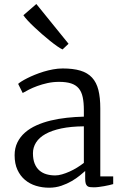

<svg xmlns="http://www.w3.org/2000/svg" viewBox="-20 -898 597 930"><path d="M139.6 -155.8Q139.6 -126 147.9 -105.5Q156.2 -85 170.9 -72.3Q185.5 -59.6 205.1 -54Q224.6 -48.3 247.6 -48.3Q262.7 -48.3 280.5 -53.5Q298.3 -58.6 316.9 -66.9Q335.4 -75.2 353.3 -86.2Q371.1 -97.2 386.2 -108.9V-286.1Q323.7 -285.6 277.3 -275.9Q231 -266.1 200.4 -249Q169.9 -231.9 154.8 -208Q139.6 -184.1 139.6 -155.8ZM50.8 -146Q50.8 -180.7 64.2 -208Q77.6 -235.4 101.1 -255.9Q124.5 -276.4 156.5 -290.8Q188.5 -305.2 225.8 -314.2Q263.2 -323.2 304 -327.6Q344.7 -332 386.2 -333V-364.3Q386.2 -401.4 380.6 -427.5Q375 -453.6 361.3 -470Q347.7 -486.3 324.5 -493.9Q301.3 -501.5 266.1 -501.5Q236.8 -501.5 210.2 -495.6Q183.6 -489.7 160.9 -481.4Q138.2 -473.1 120.1 -463.9Q102.1 -454.6 90.3 -447.8H89.8L67.9 -491.7Q72.3 -496.1 83.7 -503.4Q95.2 -510.7 111.6 -519Q127.9 -527.3 148.2 -535.6Q168.5 -543.9 190.9 -550.8Q213.4 -557.6 237.1 -562Q260.7 -566.4 283.7 -566.4Q334.5 -566.4 369.4 -555.9Q404.3 -545.4 425.8 -522.2Q447.3 -499 456.5 -462.4Q465.8 -425.8 465.8 -373V-43.5H528.3V-6.3Q520 -3.9 508.5 -1.2Q497.1 1.5 484.4 3.7Q471.7 5.9 458.7 7.6Q445.8 9.3 434.6 9.3Q423.8 9.3 415.8 8.3Q407.7 7.3 402.6 2.9Q397.5 -1.5 395 -10Q392.6 -18.6 392.6 -33.2V-69.8Q383.3 -61.5 366.7 -47.9Q350.1 -34.2 327.6 -21Q305.2 -7.8 277.3 1.7Q249.5 11.2 217.8 11.2Q184.6 11.2 154.3 2Q124 -7.3 101.1 -26.6Q78.1 -45.9 64.5 -75.4Q50.8 -105 50.8 -146ZM282.7 -658.7Q273.4 -662.6 257.6 -673.6Q241.7 -684.6 222.9 -699.7Q204.1 -714.8 183.8 -732.4Q163.6 -750 145.5 -767.1Q127.4 -784.2 113.5 -799.3Q99.6 -814.5 93.3 -824.2L155.8 -878.4H156.2L312 -686L283.2 -658.7Z"/></svg>

Font: MerriweatherLight
Style: Regular
Weight: 300
Designer: Eben Sorkin ( sorkintype@gmail.com )
Foundry: Eben Sorkin
Version: Version 1.055; ttfautohint (v1.4.1)